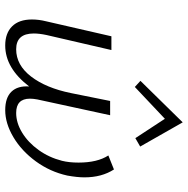

<svg xmlns="http://www.w3.org/2000/svg" viewBox="-12 -722 737 754"><g transform="rotate(90 357.0 -344.5)"><path d="M676 -307Q676 -279 669 -240Q654 -172 613 -116Q572 -60 518 -28Q464 4 412 4Q363 4 339.5 -20.5Q316 -45 319 -90Q247 4 158 4Q110 4 83 -23Q56 -50 56 -101Q56 -128 63 -156L122 -413H176L117 -158Q111 -130 111 -108Q111 -39 173 -39Q235 -39 280 -97.5Q325 -156 345 -254L376 -408H432L370 -122Q367 -106 367 -93Q367 -39 423 -39Q462 -39 500.5 -62.5Q539 -86 568.5 -127Q598 -168 611 -219Q618 -247 618 -284Q618 -358 590 -401L645 -423Q676 -375 676 -307ZM555 -526 522 -507 446 -623 321 -505 297 -527 460 -693Z"/></g></svg>

Font: Ysabeau Semilight
Style: Italic
Weight: 300
Italic angle: -12°
Designer: Christian Thalmann (Catharsis Fonts)
Version: Version 0.003